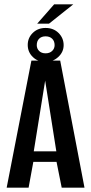

<svg xmlns="http://www.w3.org/2000/svg" viewBox="-20 -873 424 893"><path d="M11 0 126 -591H260L373 0H267L243 -120H135L113 0ZM137 -169H242L190 -498ZM192 -585Q156 -585 132.5 -608Q109 -631 109 -664Q109 -697 132.5 -720Q156 -743 192 -743Q229 -743 252.5 -719.5Q276 -696 276 -663Q276 -631 251 -608Q226 -585 192 -585ZM192 -625Q211 -625 222.5 -636Q234 -647 234 -663Q234 -682 222.5 -693Q211 -704 192 -704Q173 -704 162 -693Q151 -682 151 -663Q151 -647 162 -636Q173 -625 192 -625ZM153 -763 232 -853H321L208 -763Z"/></svg>

Font: Alumni Sans SemiBold
Style: Regular
Weight: 600
Designer: Robert E. Leuschke
Foundry: Robert E. Leuschke
Version: Version 1.018